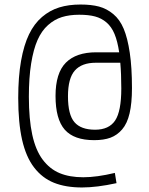

<svg xmlns="http://www.w3.org/2000/svg" viewBox="-20 -745 654 844"><path d="M492.2 60.1Q405.3 79.1 340.8 79.1Q268.6 79.1 217 58.3Q165.5 37.6 129.9 -8.8Q94.2 -55.2 77.1 -130.6Q60.1 -206.1 60.1 -314.9Q60.1 -407.2 72.5 -477.3Q85 -547.4 107.7 -594.2Q130.4 -641.1 164.8 -670.4Q199.2 -699.7 240.5 -712.4Q281.7 -725.1 334 -725.1Q381.3 -725.1 415.3 -716.1Q449.2 -707 478 -683.1Q506.8 -659.2 523.9 -618.2Q541 -577.1 550.5 -512.7Q560.1 -448.2 560.1 -357.9Q560.1 -291.5 549.6 -246.6Q539.1 -201.7 516.8 -176Q494.6 -150.4 465.3 -139.6Q436 -128.9 394 -128.9Q305.2 -128.9 264.6 -175Q224.1 -221.2 224.1 -323.2Q224.1 -423.8 269.5 -469.5Q314.9 -515.1 402.8 -515.1H503.9Q496.6 -564 483.4 -595.7Q470.2 -627.4 448.2 -646.2Q426.3 -665 397.9 -672.6Q369.6 -680.2 328.1 -680.2Q285.2 -680.2 252.2 -669.9Q219.2 -659.7 191.2 -634.8Q163.1 -609.9 145 -569.1Q127 -528.3 116.9 -465.8Q106.9 -403.3 106.9 -319.8Q106.9 -221.2 121.8 -152.8Q136.7 -84.5 167.7 -43.2Q198.7 -2 242.2 16.1Q285.6 34.2 346.2 34.2Q405.3 34.2 484.9 15.1ZM278.8 -321.8Q278.8 -240.7 307.4 -207.8Q335.9 -174.8 397.9 -174.8Q459 -174.8 486.1 -215.3Q513.2 -255.9 513.2 -356Q513.2 -419.4 508.8 -469.2H400.9Q339.4 -469.2 309.1 -435.1Q278.8 -400.9 278.8 -321.8Z"/></svg>

Font: IntelOne Mono Light
Style: Regular
Weight: 300
Designer: Fred Shallcrass
Foundry: Frere-Jones Type LLC
Version: Version 1.200;hotconv 1.1.0;makeotfexe 2.6.0;FJTRelease1.2